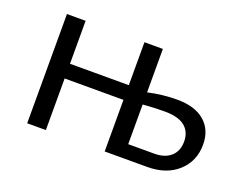

<svg xmlns="http://www.w3.org/2000/svg" viewBox="-81 -621 987 773"><g transform="rotate(20 412.5 -234.0)"><path d="M784 -161Q784 -90 734.5 -45Q685 0 603 0H421V-221H169V0H89V-468H169V-284H421V-468H500V-282Q562 -296 624 -296Q701 -296 742.5 -260Q784 -224 784 -161ZM708 -147Q708 -188 680 -211Q652 -234 593 -234Q552 -234 500 -230V-60H612Q657 -60 682.5 -83Q708 -106 708 -147Z"/></g></svg>

Font: Ysabeau SC Medium
Style: Regular
Weight: 500
Designer: Christian Thalmann (Catharsis Fonts)
Version: Version 0.003